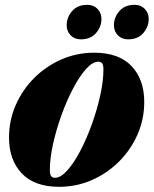

<svg xmlns="http://www.w3.org/2000/svg" viewBox="-20 -740 621 776"><path d="M360.5 -527Q460.5 -527 511.8 -472.8Q563 -418.5 563 -328Q563 -258.5 536 -196.8Q509 -135 461.2 -87.2Q413.5 -39.5 351.2 -12.2Q289 15 219 15Q119.5 15 68 -39.2Q16.5 -93.5 16.5 -184Q16.5 -253.5 43.5 -315.2Q70.5 -377 118.2 -424.8Q166 -472.5 228.2 -499.8Q290.5 -527 360.5 -527ZM202.5 -21.5Q225.5 -21.5 252.2 -51.5Q279 -81.5 304.8 -130.8Q330.5 -180 351.5 -238.5Q372.5 -297 385.2 -354.8Q398 -412.5 398 -459Q398 -478 392.8 -484.2Q387.5 -490.5 377 -490.5Q354 -490.5 327.2 -460.5Q300.5 -430.5 274.8 -381.2Q249 -332 228 -273.5Q207 -215 194.2 -157.2Q181.5 -99.5 181.5 -53Q181.5 -34.5 186.8 -28Q192 -21.5 202.5 -21.5ZM306.5 -581Q281 -581 265.2 -597.5Q249.5 -614 249.5 -638Q249.5 -669.5 271.2 -695Q293 -720.5 333 -720.5Q358.5 -720.5 374.2 -704Q390 -687.5 390 -663.5Q390 -632 368.2 -606.5Q346.5 -581 306.5 -581ZM497.5 -581Q472 -581 456.2 -597.5Q440.5 -614 440.5 -638Q440.5 -669.5 462.2 -695Q484 -720.5 524 -720.5Q549.5 -720.5 565.2 -704Q581 -687.5 581 -663.5Q581 -632 559.2 -606.5Q537.5 -581 497.5 -581Z"/></svg>

Font: Newsreader Display ExtraBold
Style: Italic
Weight: 800
Italic angle: -17°
Designer: Hugues Gentile
Foundry: Production Type
Version: Version 1.001